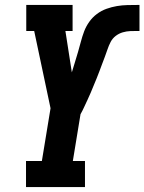

<svg xmlns="http://www.w3.org/2000/svg" viewBox="-20 -755 583 775"><path d="M85 0V-105H149L184 -318L118 -630H86V-735H273V-630H244L270 -463Q270 -463 270 -463Q270 -463 270 -463Q276 -483 282.5 -504Q289 -525 295 -545.5Q301 -566 306.5 -587Q312 -608 319.5 -628Q327 -648 340 -666.5Q353 -685 371 -698.5Q389 -712 410 -719.5Q431 -727 452 -730.5Q473 -734 494 -734.5Q515 -735 536 -735Q537 -735 539 -735Q541 -735 543 -735V-630Q542 -630 541.5 -630Q541 -630 540 -630H539Q538 -630 537.5 -630Q537 -630 536 -630Q521 -630 506 -629.5Q491 -629 475.5 -624.5Q460 -620 447 -610Q434 -600 426.5 -585.5Q419 -571 414 -556Q409 -541 403.5 -526.5Q398 -512 392.5 -497.5Q387 -483 381.5 -468Q376 -453 370 -438.5Q364 -424 358 -409.5Q352 -395 346 -380.5Q340 -366 333 -351.5Q326 -337 319.5 -322.5Q313 -308 305 -294L274 -105H323V0Z"/></svg>

Font: Iosevka Slab Extrabold Oblique
Style: Regular
Weight: 800
Italic angle: -9°
Monospace: yes
Designer: Belleve Invis
Foundry: Belleve Invis
Version: Version 11.1.1; ttfautohint (v1.8.3)